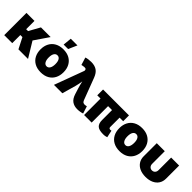

<svg xmlns="http://www.w3.org/2000/svg" viewBox="257 -2045 3331 3331"><g transform="rotate(45 1922.5 -379.0)"><path d="M246.1 -545.9V-341.8H292L405.3 -545.9H642.6L462.4 -281.7L633.8 0H398.4L296.9 -199.2H246.1V0H49.8V-545.9Z M951.7 9.8Q862.8 9.8 799.3 -25.6Q735.8 -61 702.4 -124.3Q668.9 -187.5 668.9 -271.5Q668.9 -355.5 702.4 -418.7Q735.8 -481.9 799.3 -517.3Q862.8 -552.7 951.7 -552.7Q1040.5 -552.7 1103.5 -517.3Q1166.5 -481.9 1200 -418.7Q1233.4 -355.5 1233.4 -271.5Q1233.4 -187.5 1200 -124.3Q1166.5 -61 1103.5 -25.6Q1040.5 9.8 951.7 9.8ZM951.7 -136.7Q989.7 -136.7 1011.5 -172.6Q1033.2 -208.5 1033.2 -272.5Q1033.2 -336.9 1011.5 -371.6Q989.7 -406.2 951.7 -406.2Q913.1 -406.2 891.1 -371.6Q869.1 -336.9 869.1 -272.5Q869.1 -208.5 891.1 -172.6Q913.1 -136.7 951.7 -136.7ZM894.5 -613.3 910.2 -772.5H1074.2L1003.9 -613.3Z M1269.5 0 1471.7 -546.4V-555.2Q1471.7 -582.5 1451.4 -589.4Q1431.2 -596.2 1382.3 -585.4L1362.3 -581.1L1319.3 -720.7Q1342.3 -729.5 1377.9 -734.6Q1413.6 -739.7 1447.8 -739.7Q1532.2 -739.7 1586.7 -703.4Q1641.1 -667 1673.8 -581.1L1826.7 -177.7Q1837.9 -147.9 1859.9 -138.7Q1881.8 -129.4 1910.6 -135.7L1936 -141.1L1979 -6.8Q1956.1 2 1921.4 7.8Q1886.7 13.7 1853 13.7Q1776.9 13.7 1724.4 -23.2Q1671.9 -60.1 1644.5 -146.5L1612.3 -249Q1601.6 -283.7 1592.5 -318.4Q1583.5 -353 1575.2 -390.1Q1569.3 -353 1562.7 -318.4Q1556.2 -283.7 1546.4 -249L1475.6 0Z M2477.1 2.9Q2374.5 2.9 2333 -35.9Q2291.5 -74.7 2291.5 -159.2V-403.3H2194.8V0H2009.3V-403.3H1929.2V-545.9H2564.9V-403.3H2477.1V-173.8Q2477.1 -139.6 2513.2 -139.6Q2531.2 -139.6 2537.6 -142.6L2565.9 -11.7Q2554.2 -7.3 2531.5 -2.2Q2508.8 2.9 2477.1 2.9Z M2884.8 9.8Q2795.9 9.8 2732.4 -25.6Q2668.9 -61 2635.5 -124.3Q2602.1 -187.5 2602.1 -271.5Q2602.1 -355.5 2635.5 -418.7Q2668.9 -481.9 2732.4 -517.3Q2795.9 -552.7 2884.8 -552.7Q2973.6 -552.7 3036.6 -517.3Q3099.6 -481.9 3133.1 -418.7Q3166.5 -355.5 3166.5 -271.5Q3166.5 -187.5 3133.1 -124.3Q3099.6 -61 3036.6 -25.6Q2973.6 9.8 2884.8 9.8ZM2884.8 -136.7Q2922.9 -136.7 2944.6 -172.6Q2966.3 -208.5 2966.3 -272.5Q2966.3 -336.9 2944.6 -371.6Q2922.9 -406.2 2884.8 -406.2Q2846.2 -406.2 2824.2 -371.6Q2802.2 -336.9 2802.2 -272.5Q2802.2 -208.5 2824.2 -172.6Q2846.2 -136.7 2884.8 -136.7Z M3520.5 6.8Q3437.5 6.8 3376 -21.5Q3314.5 -49.8 3280.5 -101.8Q3246.6 -153.8 3246.6 -224.6V-545.9H3442.9V-238.3Q3442.9 -198.7 3464.8 -175.5Q3486.8 -152.3 3521 -152.3Q3555.2 -152.3 3577.1 -175.5Q3599.1 -198.7 3599.1 -238.3V-545.9H3795.4V-224.6Q3795.4 -153.8 3761.5 -101.8Q3727.5 -49.8 3665.8 -21.5Q3604 6.8 3520.5 6.8Z"/></g></svg>

Font: Inter Black
Style: Regular
Weight: 900
Designer: Rasmus Andersson
Foundry: rsms
Version: Version 4.000;git-a52131595